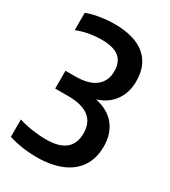

<svg xmlns="http://www.w3.org/2000/svg" viewBox="-186 -842 836 944"><g transform="rotate(30 232.0 -370.5)"><path d="M436.5 -200Q436.5 -133.5 405.5 -86.5Q374.5 -39.5 315.8 -15Q257 9.5 175.5 9.5Q92 9.5 17 -14V-112.5Q53 -101 94.5 -95Q136 -89 172.5 -89Q318 -89 318 -207Q318 -328.5 160.5 -328.5H87V-429.5H142Q219 -429.5 257.8 -460.5Q296.5 -491.5 296.5 -547Q296.5 -599.5 264.8 -625.2Q233 -651 167 -651Q90.5 -651 26.5 -625V-723.5Q56 -735.5 98.8 -742.5Q141.5 -749.5 182 -749.5Q296 -749.5 355.2 -700.5Q414.5 -651.5 414.5 -559Q414.5 -494 381.5 -447.8Q348.5 -401.5 287.5 -383Q360.5 -367.5 398.5 -320.2Q436.5 -273 436.5 -200Z"/></g></svg>

Font: Encode Sans Condensed SemiBold
Style: Regular
Weight: 600
Width: 3
Designer: Multiple Designers
Foundry: Impallari Type
Version: Version 2.000